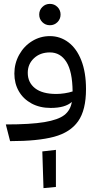

<svg xmlns="http://www.w3.org/2000/svg" viewBox="-20 -727 518 989"><path d="M182 -652Q182 -675 198 -691Q214 -707 237 -707Q260 -707 276 -691Q292 -675 292 -652Q292 -629 276 -613Q260 -597 237 -597Q214 -597 198 -613Q182 -629 182 -652ZM423 -268Q423 -160 382.5 -102.5Q342 -45 258.5 -22.5Q175 0 32 0L10 -86Q138 -86 209 -98Q280 -110 311.5 -134.5Q343 -159 350 -202Q316 -171 241 -171Q185 -171 142.5 -194Q100 -217 77 -257Q54 -297 54 -348Q54 -400 78.5 -444.5Q103 -489 145 -515Q187 -541 237 -541Q290 -541 332.5 -509Q375 -477 399 -415.5Q423 -354 423 -268ZM270 -243Q290 -243 313 -246.5Q336 -250 354 -256Q353 -359 322 -408Q291 -457 237 -457Q187 -457 155 -427Q123 -397 123 -352Q123 -302 160.5 -272.5Q198 -243 270 -243ZM198 53 268 45V236L204 242Z"/></svg>

Font: Fira GO
Style: Regular
Weight: 400
Designer: Carrois Corporate
Foundry: Carrois Corporate GbR
Version: Version 0.300